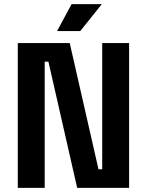

<svg xmlns="http://www.w3.org/2000/svg" viewBox="-20 -908 710 928"><path d="M66 0V-700H317L456 -90H474V-700H604V0H353L214 -610H196V0ZM256 -758 326 -888H472L368 -758Z"/></svg>

Font: Space 7353
Style: Regular
Weight: 400
Designer: Christine Claussen + Ruben Lyon  (Space 7353)
Version: Version 1.000;FEAKit 1.0